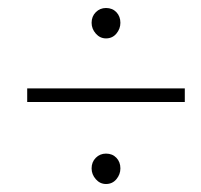

<svg xmlns="http://www.w3.org/2000/svg" viewBox="-20 -569 502 480"><path d="M48 -314V-348H442V-314ZM245 -109Q230 -109 219.5 -121Q209 -133 209 -148Q209 -164 219.5 -174.5Q230 -185 245 -185Q261 -185 271 -174.5Q281 -164 281 -148Q281 -133 271 -121Q261 -109 245 -109ZM245 -473Q230 -473 219.5 -485Q209 -497 209 -512Q209 -528 219.5 -538.5Q230 -549 245 -549Q261 -549 271 -538.5Q281 -528 281 -512Q281 -497 271 -485Q261 -473 245 -473Z"/></svg>

Font: Source Sans 3 ExtraLight Light
Style: Italic
Weight: 300
Italic angle: -11°
Version: Version 3.052;hotconv 1.1.0;makeotfexe 2.6.0